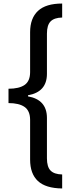

<svg xmlns="http://www.w3.org/2000/svg" viewBox="-20 -871 409 1084"><path d="M331 193Q238 192 194 151Q150 110 150 30V-194Q150 -245 119 -267Q88 -289 28 -289V-370Q88 -370 119 -391.5Q150 -413 150 -464V-689Q150 -768 194.5 -809.5Q239 -851 331 -851V-772Q286 -771 265.5 -750Q245 -729 245 -681V-454Q245 -352 138 -333V-327Q245 -308 245 -205V23Q245 71 265.5 92Q286 113 331 114Z"/></svg>

Font: Noto Sans Tamil UI Condensed Medium
Style: Regular
Weight: 500
Width: 3
Designer: Jelle Bosma - Monotype Design Team
Foundry: Monotype Imaging Inc.
Version: Version 2.004; ttfautohint (v1.8.4.7-5d5b)